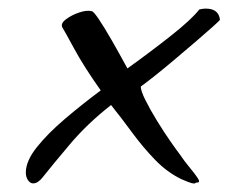

<svg xmlns="http://www.w3.org/2000/svg" viewBox="-20 -412 577 446"><path d="M438 12Q435 12 433.5 13.5Q432 15 425.5 13.5Q419 12 401 4Q368 -12 340 -41Q312 -70 287 -104Q262 -138 238 -168Q183 -125 142.5 -77Q102 -29 79 0Q68 14 57 14Q50 14 45 6.5Q40 -1 40 -11Q40 -38 65.5 -70Q91 -102 131 -136Q171 -170 214 -202Q175 -257 152 -299.5Q129 -342 125 -348Q120 -357 133 -367Q146 -377 164 -383Q182 -389 193 -386Q197 -386 209.5 -367.5Q222 -349 239.5 -318.5Q257 -288 276 -253Q333 -294 379 -330.5Q425 -367 443 -390Q443 -390 448 -391Q453 -392 458 -392Q488 -392 491 -366Q491 -365 475.5 -351Q460 -337 436 -316.5Q412 -296 386 -274Q360 -252 338.5 -235Q317 -218 307 -211Q307 -201 318 -179Q329 -157 345 -131Q361 -105 376 -83.5Q391 -62 398 -53Q408 -38 420.5 -23Q433 -8 439.5 2Q446 12 438 12Z"/></svg>

Font: Grechen Fuemen
Style: Regular
Weight: 400
Designer: Robert E. Leuschke
Foundry: Robert E. Leuschke
Version: Version 1.010; ttfautohint (v1.8.3)